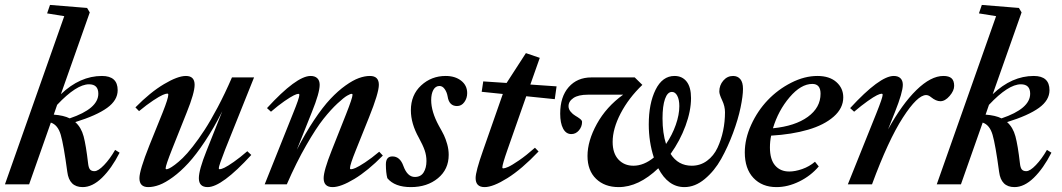

<svg xmlns="http://www.w3.org/2000/svg" viewBox="-20 -745 4294 776"><path d="M0 0 239.7 -679.7 170.4 -690.9 182.1 -725.1 332 -712.9 342.8 -694.8 226.1 -364.3Q303.2 -438 392.1 -438Q455.6 -438 455.6 -380.4Q455.6 -339.8 413.1 -309.1Q370.6 -278.3 284.2 -251.5Q308.1 -230.5 317.9 -194.1Q327.6 -157.7 335.9 -85.9Q337.9 -66.9 343.8 -60.1Q349.6 -53.2 361.8 -53.2Q377 -53.2 400.6 -77.9Q424.3 -102.5 445.3 -139.2L463.4 -127.9Q431.2 -64.5 392.3 -26.6Q353.5 11.2 314 11.2Q259.8 11.2 252 -50.3Q237.3 -159.7 225.6 -200Q213.9 -240.2 185.5 -249.5L97.7 0ZM339.8 -404.3Q289.1 -404.3 210.9 -321.3L197.3 -281.7Q237.3 -278.8 261.7 -266.6Q377.4 -305.7 377.4 -366.2Q377.4 -404.3 339.8 -404.3Z M579.1 11.2Q543.5 11.2 543.5 -24.9Q543.5 -56.2 583.5 -156.7L637.7 -291Q660.2 -347.7 660.2 -362.3Q660.2 -366.7 656.2 -366.7Q649.9 -366.7 637.5 -361.3Q625 -356 599.1 -338.9Q573.2 -321.8 542 -295.9L527.3 -311Q587.4 -372.1 642.8 -405Q698.2 -438 731.4 -438Q766.6 -438 766.6 -402.3Q766.6 -369.6 734.9 -291L676.3 -144Q649.4 -76.2 649.4 -64.9Q649.4 -61 653.3 -61Q656.7 -61 664.6 -64.7Q672.4 -68.4 686.8 -79.1Q701.2 -89.8 718.5 -106.4Q735.8 -123 759 -152.6Q782.2 -182.1 806.4 -219.2Q830.6 -256.3 859.9 -311.5Q889.2 -366.7 917.5 -432.1H1006.8L889.6 -139.6Q864.3 -74.7 864.3 -65.4Q864.3 -61 868.2 -61Q874 -61 887 -67.1Q899.9 -73.2 924.8 -90.6Q949.7 -107.9 979.5 -133.8L995.6 -118.7Q876.5 11.2 819.3 11.2Q783.7 11.2 783.7 -24.9Q783.7 -58.1 814.5 -134.8L878.4 -295.4Q844.2 -227.5 808.3 -173.6Q772.5 -119.6 741.2 -85.7Q710 -51.8 679.2 -29.3Q648.4 -6.8 624.3 2.2Q600.1 11.2 579.1 11.2Z M1049.8 0 1164.6 -287.1Q1189.9 -349.1 1189.9 -361.3Q1189.9 -365.7 1185.5 -365.7Q1180.2 -365.7 1167.5 -359.6Q1154.8 -353.5 1129.6 -336.2Q1104.5 -318.8 1075.2 -293.5L1059.1 -308.1Q1178.2 -438 1235.4 -438Q1252.9 -438 1262.5 -428.7Q1272 -419.4 1272 -402.3Q1272 -369.6 1240.7 -292.5L1179.7 -139.6Q1213.9 -206.5 1249.3 -259.5Q1284.7 -312.5 1315.4 -345.2Q1346.2 -377.9 1376.5 -399.4Q1406.7 -420.9 1430.4 -429.4Q1454.1 -438 1475.1 -438Q1511.2 -438 1511.2 -402.3Q1511.2 -369.1 1471.2 -270L1417.5 -136.2Q1394.5 -79.1 1394.5 -65.4Q1394.5 -61 1398.9 -61Q1404.8 -61 1417 -66.2Q1429.2 -71.3 1455.3 -88.4Q1481.4 -105.5 1512.7 -131.8L1527.3 -116.2Q1466.8 -54.7 1412.1 -21.7Q1357.4 11.2 1324.2 11.2Q1288.1 11.2 1288.1 -24.9Q1288.1 -55.2 1320.3 -136.2L1378.4 -282.7Q1404.8 -349.6 1404.8 -361.8Q1404.8 -365.7 1400.9 -365.7Q1396 -365.7 1383.1 -358.4Q1370.1 -351.1 1343.8 -326.7Q1317.4 -302.2 1287.6 -264.9Q1257.8 -227.5 1217.8 -158Q1177.7 -88.4 1139.2 0Z M1640.6 11.2Q1575.2 11.2 1545.4 -24.9Q1539.6 -47.4 1539.6 -80.6Q1539.6 -112.8 1565.9 -112.8Q1596.7 -112.8 1610.4 -74.2Q1626.5 -29.8 1656.7 -29.8Q1680.7 -29.8 1692.1 -48.1Q1703.6 -66.4 1703.6 -94.2Q1703.6 -116.7 1696.3 -137.7Q1689 -158.7 1672.9 -188Q1640.6 -245.6 1640.6 -299.3Q1640.6 -361.3 1682.1 -399.7Q1723.6 -438 1781.2 -438Q1819.3 -438 1843.8 -418.9Q1868.2 -399.9 1868.2 -368.7Q1868.2 -348.1 1856.7 -332.3Q1845.2 -316.4 1827.1 -316.4Q1794.9 -316.4 1789.1 -355.5Q1786.1 -372.6 1777.3 -385Q1768.6 -397.5 1756.3 -397.5Q1740.2 -397.5 1731.4 -381.6Q1722.7 -365.7 1722.7 -340.3Q1722.7 -293.9 1753.4 -237.3Q1767.6 -212.4 1774.4 -198.2Q1781.2 -184.1 1787.4 -162.4Q1793.5 -140.6 1793.5 -119.1Q1793.5 -60.5 1750 -24.7Q1706.5 11.2 1640.6 11.2Z M1938.5 11.2Q1902.3 11.2 1902.3 -25.4Q1902.3 -51.8 1932.1 -136.2L2012.2 -365.2L1926.8 -374L1933.1 -416L2027.8 -409.7V-410.2L2105.5 -530.3L2161.6 -511.2L2123.5 -403.3L2229.5 -396L2222.2 -344.2L2106.9 -356L2031.2 -140.1Q2010.3 -80.6 2010.3 -68.4Q2010.3 -64.5 2014.2 -64.5Q2020.5 -64.5 2034.4 -70.6Q2048.3 -76.7 2077.6 -96.7Q2106.9 -116.7 2142.1 -147.9L2156.7 -132.8Q2088.4 -61 2030.5 -24.9Q1972.7 11.2 1938.5 11.2Z M2480.5 11.2Q2423.8 11.2 2389.2 -22.2Q2354.5 -55.7 2354.5 -114.7Q2354.5 -175.3 2392.3 -244.1Q2430.2 -313 2498.5 -362.3H2356.4Q2317.4 -362.3 2297.6 -348.9Q2277.8 -335.4 2277.8 -315.9Q2277.8 -303.7 2286.4 -293.5Q2294.9 -283.2 2305.2 -277.3Q2315.4 -271.5 2324 -264.9Q2332.5 -258.3 2332.5 -252.4Q2332.5 -232.9 2319.8 -218Q2307.1 -203.1 2289.1 -203.1Q2267.6 -203.1 2255.9 -225.3Q2244.1 -247.6 2244.1 -285.6Q2244.1 -354 2278.6 -393.1Q2313 -432.1 2370.1 -432.1H2545.4L2576.2 -401.9Q2521 -349.1 2488.5 -286.9Q2456.1 -224.6 2456.1 -171.4Q2456.1 -125.5 2479.5 -100.3Q2502.9 -75.2 2540 -75.2Q2582 -75.2 2622.6 -108.4Q2602.1 -171.4 2602.1 -242.2Q2602.1 -326.7 2629.6 -382.3Q2657.2 -438 2706.1 -438Q2737.3 -438 2755.1 -415.3Q2772.9 -392.6 2772.9 -348.6Q2772.9 -296.9 2750.7 -236.6Q2728.5 -176.3 2690.4 -123Q2720.7 -75.2 2775.9 -75.2Q2810.5 -75.2 2837.6 -95.2Q2864.7 -115.2 2879.9 -147.7Q2895 -180.2 2902.6 -216.8Q2910.2 -253.4 2910.2 -291.5Q2910.2 -315.4 2898.7 -339.6Q2887.2 -363.8 2887.2 -375Q2887.2 -400.4 2903.3 -419.2Q2919.4 -438 2942.9 -438Q2961.4 -438 2972.2 -425Q2982.9 -412.1 2982.9 -385.7Q2982.9 -357.4 2973.1 -310.3Q2963.4 -263.2 2942.6 -207.3Q2921.9 -151.4 2894.8 -102.8Q2867.7 -54.2 2828.4 -21.5Q2789.1 11.2 2746.1 11.2Q2680.2 11.2 2640.6 -64.9Q2561 11.2 2480.5 11.2ZM2657.7 -266.6Q2657.7 -207 2671.9 -163.1Q2696.8 -199.2 2711.2 -240.2Q2725.6 -281.2 2725.6 -315.9Q2725.6 -342.3 2717.3 -357.9Q2709 -373.5 2695.8 -373.5Q2677.7 -373.5 2667.7 -345Q2657.7 -316.4 2657.7 -266.6Z M3118.2 11.2Q3060.1 11.2 3025.1 -25.9Q2990.2 -63 2990.2 -128.9Q2990.2 -184.1 3016.1 -240.7Q3042 -297.4 3083 -340.3Q3124 -383.3 3177.7 -410.6Q3231.4 -438 3283.7 -438Q3332.5 -438 3360.4 -413.3Q3388.2 -388.7 3388.2 -351.6Q3388.2 -307.6 3349.6 -273.7Q3311 -239.7 3245.8 -220.7Q3180.7 -201.7 3096.7 -196.8Q3091.8 -173.8 3091.8 -149.4Q3091.8 -100.6 3112.8 -76.2Q3133.8 -51.8 3169.9 -51.8Q3193.8 -51.8 3222.4 -61.8Q3251 -71.8 3273.9 -91.3L3289.1 -72.3Q3256.8 -34.2 3210.4 -11.5Q3164.1 11.2 3118.2 11.2ZM3263.2 -405.8Q3217.3 -405.8 3171.4 -352.1Q3125.5 -298.3 3104 -226.6Q3193.4 -235.4 3244.9 -272.7Q3296.4 -310.1 3296.4 -366.2Q3296.4 -405.8 3263.2 -405.8Z M3406.7 0 3522 -287.1Q3547.4 -350.6 3547.4 -361.8Q3547.4 -366.2 3543 -366.2Q3537.1 -366.2 3524.4 -360.1Q3511.7 -354 3486.8 -336.4Q3461.9 -318.8 3432.1 -293.5L3416 -308.1Q3535.6 -438 3592.3 -438Q3609.9 -438 3619.4 -428.7Q3628.9 -419.4 3628.9 -402.3Q3628.9 -372.1 3597.2 -292.5L3569.3 -222.2Q3626 -324.7 3684.1 -381.3Q3742.2 -438 3793 -438Q3815.4 -438 3825.9 -428.5Q3836.4 -418.9 3836.4 -397.9Q3836.4 -378.4 3818.1 -357.2Q3799.8 -335.9 3780.8 -335.9Q3763.2 -335.9 3743.2 -352.1Q3732.9 -360.8 3723.1 -360.8Q3688 -360.8 3629.2 -269.8Q3570.3 -178.7 3504.4 0Z M3766.1 0 4005.9 -679.7 3936.5 -690.9 3948.2 -725.1 4098.1 -712.9 4108.9 -694.8 3992.2 -364.3Q4069.3 -438 4158.2 -438Q4221.7 -438 4221.7 -380.4Q4221.7 -339.8 4179.2 -309.1Q4136.7 -278.3 4050.3 -251.5Q4074.2 -230.5 4084 -194.1Q4093.8 -157.7 4102.1 -85.9Q4104 -66.9 4109.9 -60.1Q4115.7 -53.2 4127.9 -53.2Q4143.1 -53.2 4166.7 -77.9Q4190.4 -102.5 4211.4 -139.2L4229.5 -127.9Q4197.3 -64.5 4158.4 -26.6Q4119.6 11.2 4080.1 11.2Q4025.9 11.2 4018.1 -50.3Q4003.4 -159.7 3991.7 -200Q3980 -240.2 3951.7 -249.5L3863.8 0ZM4106 -404.3Q4055.2 -404.3 3977.1 -321.3L3963.4 -281.7Q4003.4 -278.8 4027.8 -266.6Q4143.6 -305.7 4143.6 -366.2Q4143.6 -404.3 4106 -404.3Z"/></svg>

Font: Elstob 14pt SemiBold
Style: Italic
Weight: 600
Italic angle: -20°
Designer: Peter S. Baker
Version: Version 1.015